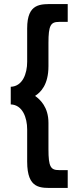

<svg xmlns="http://www.w3.org/2000/svg" viewBox="-20 -776 401 947"><path d="M271 -668H314V-756H248C181 -756 114 -762 114 -636V-471C114 -412 91 -350 33 -348V-261C91 -259 114 -196 114 -138V21C114 159 181 151 248 151H314V63H271C230 63 219 47 219 -40V-170C219 -248 178 -285 153 -303C181 -321 219 -358 219 -450V-564C219 -651 230 -668 271 -668Z"/></svg>

Font: Reem Kufi
Style: Regular
Weight: 400
Designer: Khaled Hosny
Version: Version 0.007